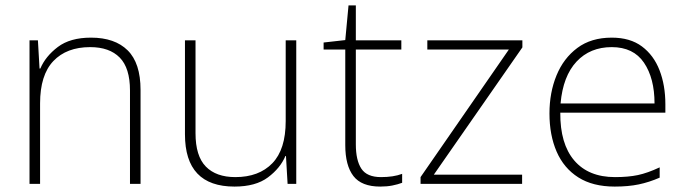

<svg xmlns="http://www.w3.org/2000/svg" viewBox="-20 -730 2536 709"><path d="M316 -591Q404 -591 451.5 -544Q499 -497 499 -398V-51H460V-396Q460 -479 422 -517.5Q384 -556 313 -556Q226 -556 177 -504.5Q128 -453 128 -348V-51H89V-581H120L126 -477H129Q148 -522 193.5 -556.5Q239 -591 316 -591Z M1074 -581V-51H1042L1036 -154H1034Q1015 -109 969.5 -75Q924 -41 846 -41Q663 -41 663 -234V-581H702V-238Q702 -154 740 -115Q778 -76 849 -76Q936 -76 985.5 -127Q1035 -178 1035 -283V-581Z M1387 -76Q1410 -76 1429.5 -79Q1449 -82 1465 -88V-55Q1449 -49 1429 -45Q1409 -41 1384 -41Q1315 -41 1285 -80Q1255 -119 1255 -194V-547H1175V-573L1255 -582L1267 -710H1294V-581H1462V-547H1294V-197Q1294 -138 1314.5 -107Q1335 -76 1387 -76Z M1908 -51H1533V-76L1859 -547H1558V-581H1909V-555L1582 -85H1908Z M2239 -591Q2307 -591 2350.5 -558.5Q2394 -526 2415.5 -470.5Q2437 -415 2437 -345V-314H2049Q2048 -199 2100.5 -137.5Q2153 -76 2251 -76Q2300 -76 2335.5 -83.5Q2371 -91 2416 -112V-74Q2377 -57 2338.5 -49Q2300 -41 2250 -41Q2169 -41 2115.5 -75Q2062 -109 2035.5 -170Q2009 -231 2009 -311Q2009 -388 2035 -451.5Q2061 -515 2112 -553Q2163 -591 2239 -591ZM2239 -556Q2159 -556 2109 -502.5Q2059 -449 2050 -348H2397Q2397 -441 2358 -498.5Q2319 -556 2239 -556Z"/></svg>

Font: Noto Sans Tamil UI ExtraLight
Style: Regular
Weight: 200
Designer: Jelle Bosma - Monotype Design Team
Foundry: Monotype Imaging Inc.
Version: Version 2.004; ttfautohint (v1.8.4.7-5d5b)